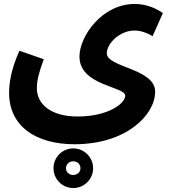

<svg xmlns="http://www.w3.org/2000/svg" viewBox="-20 -693 861 969"><path d="M26 -224C26 -53 165 35 356 35C619 35 763 -114 763 -230C763 -348 519 -352 519 -424C519 -473 584 -539 659 -539C688 -539 722 -528 750 -510L802 -627C768 -651 719 -673 660 -673C494 -673 381 -509 381 -408C381 -259 612 -258 612 -210C612 -171 526 -105 372 -105C237 -105 166 -167 166 -248C166 -290 178 -331 201 -394L78 -437C34 -339 26 -270 26 -224ZM350 256C405 256 450 211 450 156C450 101 405 56 350 56C294 56 250 101 250 156C250 211 294 256 350 256ZM349 190C329 190 313 176 313 156C313 136 329 121 349 121C370 121 386 135 386 156C386 176 370 190 349 190Z"/></svg>

Font: Noto Sans Arabic UI
Style: Bold
Weight: 700
Designer: Monotype Design Team, Nadine Chahine and Nizar Qandah
Foundry: Monotype Imaging Inc.
Version: Version 2.010